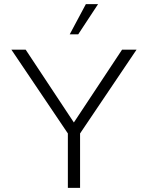

<svg xmlns="http://www.w3.org/2000/svg" viewBox="-20 -908 715 928"><path d="M308 0V-263L35 -668H104L337 -316L570 -668H640L367 -263V0ZM317 -742 395 -888H454L358 -742Z"/></svg>

Font: Celebes Light
Style: Regular
Weight: 300
Designer: Anugrah Pasau
Foundry: Lafontype
Version: Version 1.000; ttfautohint (v1.8.4)